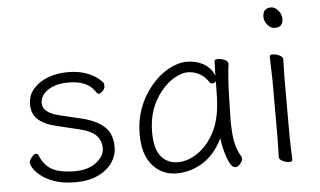

<svg xmlns="http://www.w3.org/2000/svg" viewBox="-50 -775 1448 870"><g transform="rotate(-5 674.0 -340.0)"><path d="M260 -34Q322 -34 359 -62.5Q396 -91 396 -126.5Q396 -162 373.5 -185.5Q351 -209 295 -222L195 -246Q140 -259 112.5 -284.5Q85 -310 85 -352Q85 -394 110 -423Q135 -452 176 -468Q217 -484 270 -484Q323 -484 364 -466Q405 -448 425 -422Q428 -419 428 -406.5Q428 -394 417 -384Q406 -374 400.5 -374Q395 -374 392.5 -377.5Q390 -381 386 -386Q353 -437 266 -437Q208 -437 173 -413Q138 -389 138 -354Q138 -310 216 -292L312 -269Q376 -254 413 -222Q450 -190 450 -128Q450 -89 427 -56Q404 -23 361.5 -3.5Q319 16 261.5 16Q204 16 165.5 2.5Q127 -11 104 -29.5Q81 -48 71 -64.5Q61 -81 61 -91Q61 -101 72.5 -114.5Q84 -128 92 -128Q100 -128 103 -121Q130 -52 198 -40Q229 -34 260 -34Z M1019 -34Q1021 -30 1021 -23Q1021 -16 1010.5 -2.5Q1000 11 988 11Q976 11 966.5 -3.5Q957 -18 950 -40Q933 -90 931 -126Q895 -53 839.5 -18.5Q784 16 719.5 16Q655 16 611.5 -32.5Q568 -81 568 -175Q568 -298 646 -393Q682 -436 725.5 -460Q769 -484 809.5 -484Q850 -484 883.5 -466Q917 -448 933 -410Q935 -456 935 -475Q935 -484 950.5 -484Q966 -484 981.5 -477Q997 -470 997 -459V-457Q989 -402 986.5 -306.5Q984 -211 984 -195.5Q984 -180 986 -152Q989 -81 1019 -34ZM898 -156Q932 -222 932 -334Q932 -361 933 -386Q928 -376 918.5 -376Q909 -376 906 -380Q887 -409 862 -422.5Q837 -436 809 -436Q781 -436 747.5 -416.5Q714 -397 686 -362Q625 -286 625 -180Q625 -103 654 -68.5Q683 -34 730 -34Q777 -34 822.5 -66Q868 -98 898 -156Z M1247 1Q1247 9 1233 9Q1219 9 1203 1.5Q1187 -6 1187 -17L1189 -105V-368L1186 -475Q1186 -483 1200.5 -483Q1215 -483 1230.5 -475.5Q1246 -468 1246 -457L1244 -368V-105ZM1221 -602Q1202 -602 1187.5 -619.5Q1173 -637 1173 -655Q1173 -696 1211 -696Q1228 -696 1243 -678.5Q1258 -661 1258 -641Q1258 -602 1221 -602Z"/></g></svg>

Font: LXGW WenKai TC Light
Style: Regular
Weight: 300
Designer: LXGW / Fontworks Inc.
Foundry: LXGW / Fontworks Inc.
Version: Version 1.330